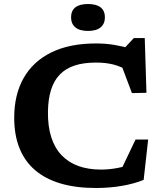

<svg xmlns="http://www.w3.org/2000/svg" viewBox="-20 -927 810 959"><path d="M484.5 -80Q524.5 -80 566.2 -87.8Q608 -95.5 647 -111L572.5 -53L657 -230H720L697.5 -28.5Q651 -9.5 589.8 1.2Q528.5 12 459 12Q359 12 282.8 -10.5Q206.5 -33 154.8 -77.5Q103 -122 76.8 -188.2Q50.5 -254.5 51 -342Q51.5 -455 98.2 -537.5Q145 -620 236 -665Q327 -710 460 -710Q507 -710 549.5 -703Q592 -696 637 -683L593.5 -678L648.5 -737H703L711.5 -463.5L639 -462L574.5 -633L628 -569.5Q585 -595 546.2 -604.8Q507.5 -614.5 460 -614.5Q398 -614.5 353 -599.8Q308 -585 278.8 -554.8Q249.5 -524.5 235 -478.5Q220.5 -432.5 219.5 -370Q218.5 -296 236.2 -241.2Q254 -186.5 288.5 -150.8Q323 -115 372.5 -97.5Q422 -80 484.5 -80ZM419.5 -772.5Q377.5 -772.5 356.2 -790.5Q335 -808.5 335 -840.5Q335 -873 356.2 -890Q377.5 -907 419.5 -907Q461.5 -907 482.8 -890Q504 -873 504 -840.5Q504 -808.5 482.8 -790.5Q461.5 -772.5 419.5 -772.5Z"/></svg>

Font: Newsreader 9pt SemiBold
Style: Regular
Weight: 600
Designer: Hugues Gentile
Foundry: Production Type
Version: Version 1.003